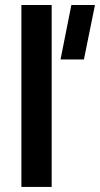

<svg xmlns="http://www.w3.org/2000/svg" viewBox="-20 -742 397 762"><path d="M64.9 -722.2H185.1V0H64.9ZM220.2 -505.9 263.2 -722.2H356.9L313 -505.9Z"/></svg>

Font: Human Sans Medium
Style: Regular
Weight: 500
Designer: Tim Radville
Foundry: Continuum
Version: Version 1.000;FEAKit 1.0